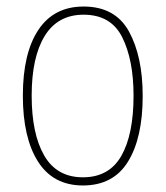

<svg xmlns="http://www.w3.org/2000/svg" viewBox="-20 -558 507 588"><path d="M236 -538Q145 -538 97.5 -466.5Q50 -395 50 -265Q50 -136 96.5 -63Q143 10 234 10Q327 10 372 -63Q417 -136 417 -264Q417 -385 375 -461.5Q333 -538 236 -538ZM236 -513Q320 -513 354.5 -443.5Q389 -374 389 -265Q389 -146 351.5 -80.5Q314 -15 234 -15Q154 -15 115.5 -81.5Q77 -148 77 -265Q77 -383 117 -448Q157 -513 236 -513Z"/></svg>

Font: Noto Sans Display SemiCondensed Thin
Style: Regular
Weight: 250
Width: 4
Designer: Monotype Design team
Foundry: Monotype Imaging Inc.
Version: 1.000